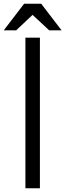

<svg xmlns="http://www.w3.org/2000/svg" viewBox="-31 -970 347 1020"><path d="M142 -891 55 -809H-11L97 -950H188L296 -809H230ZM104 -770H181V30H104Z"/></svg>

Font: LINE Seed JP_TTF Regular
Style: Regular
Weight: 400
Designer: LINE & Fontrix & Fontworks
Version: Version 1.002